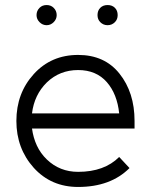

<svg xmlns="http://www.w3.org/2000/svg" viewBox="-20 -730 588 762"><path d="M165 -710Q148 -710 137 -699Q125 -687 125 -670Q125 -654 137 -642Q149 -630 165 -630Q181 -630 193 -642Q205 -654 205 -670Q205 -687 193 -699Q182 -710 165 -710ZM407 -710Q389 -710 378 -699Q367 -688 367 -670Q367 -653 378 -642Q390 -630 407 -630Q424 -630 436 -642Q447 -653 447 -670Q447 -688 436 -699Q425 -710 407 -710ZM514 -220V-250Q514 -363 454 -438Q395 -512 290 -512Q183 -512 114 -436Q45 -360 45 -250Q45 -141 114 -64Q183 12 290 12Q419 12 494 -63L453 -107Q394 -48 290 -48Q217 -48 166 -97Q141 -121 126.5 -152Q112 -183 107 -220ZM290 -452Q362 -452 404 -404Q445 -357 453 -280H107Q116 -354 166 -403Q217 -452 290 -452Z"/></svg>

Font: Unageo
Style: Light
Weight: 300
Designer: Richard Sepsi
Foundry: Richard Sepsi
Version: Version 2.000